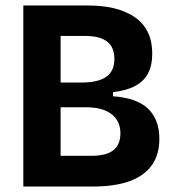

<svg xmlns="http://www.w3.org/2000/svg" viewBox="-20 -680 637 700"><path d="M65 0V-660H301Q351 -660 393 -650.5Q435 -641 467.5 -620Q500 -599 517.5 -565.5Q535 -532 535 -483Q535 -442 520 -413Q505 -384 473.5 -367Q442 -350 392 -344V-329Q479 -323 520 -283.5Q561 -244 561 -174Q561 -116 533.5 -77.5Q506 -39 452.5 -19.5Q399 0 320 0ZM201 -112H314Q368 -112 393.5 -132.5Q419 -153 419 -194Q419 -239 386.5 -264Q354 -289 293 -289H201ZM201 -379H275Q338 -379 367.5 -400Q397 -421 397 -465Q397 -508 370.5 -528.5Q344 -549 289 -549H201Z"/></svg>

Font: Bricolage Grotesque SemiCondensed
Style: Bold
Weight: 700
Width: 4
Designer: Mathieu Triay
Foundry: Atelier Triay
Version: Version 1.001;gftools[0.9.33.dev8+g029e19f]